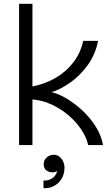

<svg xmlns="http://www.w3.org/2000/svg" viewBox="-20 -760 570 1006"><path d="M208 226V186Q226 187 241.5 180.5Q257 174 267 162Q277 150 279 136Q269 143 255 143Q236 143 222.5 132.5Q209 122 209 100Q209 79 224.5 65Q240 51 262 51Q279 51 291.5 61Q304 71 311 86.5Q318 102 318 118Q318 152 302.5 177Q287 202 262 215Q237 228 208 226ZM80 0V-740H150V-307Q220 -321 275 -354Q330 -387 366.5 -436Q403 -485 416 -546H494Q480 -475 440 -419.5Q400 -364 349 -328Q298 -292 250 -277Q284 -270 326 -245.5Q368 -221 409 -183.5Q450 -146 480 -99.5Q510 -53 520 0H442Q433 -41 405.5 -82Q378 -123 337.5 -157Q297 -191 249 -213Q201 -235 150 -239V0Z"/></svg>

Font: Parkinsans Light
Style: Regular
Weight: 300
Designer: Red Stone, Indian Type Foundry
Foundry: Indian Type Foundry
Version: Version 1.000